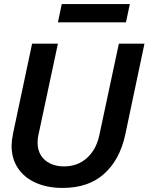

<svg xmlns="http://www.w3.org/2000/svg" viewBox="-20 -913 731 945"><path d="M37 -196Q37 -218 44 -255L138 -698H265L169 -248Q165 -231 165 -211Q165 -175 181 -149Q197 -123 226.5 -108.5Q256 -94 295 -94Q362 -94 408 -135.5Q454 -177 469 -248L565 -698H691L596 -248Q569 -126 492 -57Q415 12 288 12Q214 12 157 -13Q100 -38 68.5 -85Q37 -132 37 -196ZM284 -893H619L600 -803H265Z"/></svg>

Font: Azeret Mono Medium
Style: Italic
Weight: 500
Italic angle: -12°
Designer: Martin Vácha
Foundry: Displaay
Version: Version 1.000; Glyphs 3.0.3, build 3074